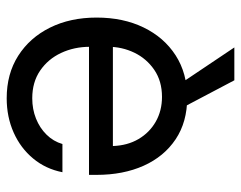

<svg xmlns="http://www.w3.org/2000/svg" viewBox="-92 -610 710 565"><g transform="rotate(90 262.5 -327.0)"><path d="M268.6 7.8Q196.8 7.8 143.6 -26.1Q90.3 -60.1 60.8 -119.6Q31.2 -179.2 31.2 -256.8Q31.2 -335 60.3 -395Q89.4 -455.1 142.3 -489.3Q195.3 -523.4 266.6 -523.4Q338.4 -523.4 389.4 -489.3Q440.4 -455.1 467.3 -395Q494.1 -335 494.1 -256.8V-234.4H76.2V-304.7H409.2Q407.7 -347.7 388.7 -380.1Q369.6 -412.6 337.4 -430.9Q305.2 -449.2 264.6 -449.2Q218.3 -449.2 185.1 -426.5Q151.9 -403.8 134.5 -367.7Q117.2 -331.5 117.2 -291V-237.3Q117.2 -190.9 135.3 -152.3Q153.3 -113.8 187.3 -90.6Q221.2 -67.4 268.6 -67.4Q300.8 -67.4 328.4 -78.4Q356 -89.4 375.7 -109.4Q395.5 -129.4 403.3 -156.2H486.3Q476.6 -106.9 446 -70.1Q415.5 -33.2 369.6 -12.7Q323.7 7.8 268.6 7.8ZM228.5 -499 119.1 -662.1H215.8L301.8 -499Z"/></g></svg>

Font: Inter Display V
Style: Regular
Weight: 400
Designer: Rasmus Andersson
Foundry: rsms
Version: Version 3.015;git-src